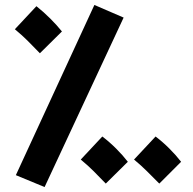

<svg xmlns="http://www.w3.org/2000/svg" viewBox="-20 -721 778 775"><path d="M160 34 479 -650 361 -701 44 -14ZM141 -506 230 -594Q210 -619 183 -646Q156 -673 127 -696L40 -603Q70 -578 91 -557Q112 -536 141 -506ZM407 20 496 -68Q476 -94 449 -121Q422 -148 393 -170L306 -77Q336 -52 357 -31Q378 -10 407 20ZM623 20 711 -68Q691 -94 664 -121Q637 -148 608 -170L521 -77Q551 -52 572 -31Q593 -10 623 20Z"/></svg>

Font: Noto Sans Arabic Condensed Extra
Style: Regular
Weight: 800
Width: 3
Designer: Nadine Chahine - Monotype Design Team
Foundry: Monotype Imaging Inc.
Version: Version 1.902